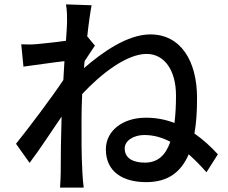

<svg xmlns="http://www.w3.org/2000/svg" viewBox="-20 -818 1040 876"><path d="M378 -652C385 -716 393 -769 398 -794L281 -798C286 -771 286 -743 286 -718C286 -707 284 -675 281 -632C233 -625 182 -620 151 -617C123 -614 102 -615 77 -616L87 -514C148 -522 228 -534 274 -539L269 -453C216 -373 108 -230 53 -162L115 -75C158 -131 215 -219 261 -286C258 -174 257 -120 257 -27C257 -11 255 21 254 38H362C359 18 357 -10 356 -29C351 -120 352 -189 352 -276C352 -311 353 -349 355 -389C440 -480 557 -572 649 -572C729 -572 783 -499 783 -382C783 -338 781 -296 776 -257C737 -272 694 -281 646 -281C538 -281 463 -220 463 -137C463 -30 546 13 647 13C747 13 806 -33 841 -114C868 -90 895 -63 922 -32L974 -114C942 -149 907 -181 867 -209C876 -257 879 -311 879 -371C879 -541 804 -661 666 -661C561 -661 446 -579 363 -507C363 -510 364 -512 364 -515L365 -531C366 -534 366 -536 366 -539C382 -564 400 -591 413 -610ZM641 -76C590 -76 549 -94 549 -141C549 -177 591 -202 638 -202C679 -202 718 -192 757 -171C736 -111 701 -76 641 -76Z"/></svg>

Font: Spoqa Han Sans Neo Medium
Style: Regular
Weight: 500
Designer: [Spoqa Han Sans Neo] Dong-huui Kim  Younghwa Kang  Yujin Lee  [Noto Sans] Ryoko NISHIZUKA  (kana & ideographs); Paul D. 
Foundry: Spoqa (http://www.spoqa-han-sans.com)
Version: Version 1.000